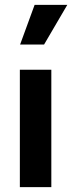

<svg xmlns="http://www.w3.org/2000/svg" viewBox="-20 -773 298 793"><path d="M123 -753H258L162 -589H63ZM192 -485V0H62V-485Z"/></svg>

Font: Palanquin Dark
Style: Regular
Weight: 400
Designer: Pria Ravichandran
Version: Version 1.001